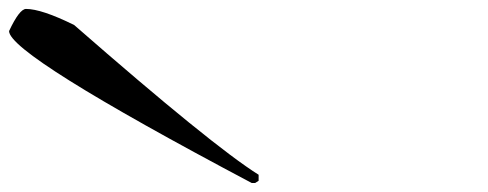

<svg xmlns="http://www.w3.org/2000/svg" viewBox="-79 -1442 1099 432"><path d="M-20.5 -1421.9Q-35.2 -1421.9 -58.6 -1372.1Q-58.6 -1319.3 487.3 -1030.3H495.1L502.9 -1035.2V-1048.8Q398.4 -1114.3 87.9 -1385.7Q14.6 -1421.9 -20.5 -1421.9Z"/></svg>

Font: Elementary Gothic 
Style: Regular
Weight: 400
Designer: Bill Roach / W.K. Roach
Version: Version 1.00 April 18, 2012, initial release